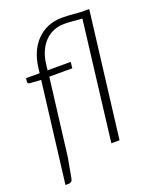

<svg xmlns="http://www.w3.org/2000/svg" viewBox="-154 -810 832 1024"><g transform="rotate(-20 261.5 -297.5)"><path d="M153.5 -447 99.5 -10 78.5 105Q76.5 115.5 70.2 120.5Q64 125.5 54 125.5H37L107 -445.5L44 -450Q32 -450.5 32 -461L34 -482H111.5L115.5 -515Q121 -559 137.5 -596.5Q154 -634 180.5 -661.2Q207 -688.5 243.2 -704Q279.5 -719.5 324 -719.5Q358.5 -719.5 390.5 -716.2Q422.5 -713 451 -713H477L389.5 0H343L425.5 -678Q402 -679 376 -681.8Q350 -684.5 326 -684.5Q291.5 -684.5 263.2 -672.8Q235 -661 213.8 -639Q192.5 -617 178.8 -585.5Q165 -554 160.5 -515L156.5 -482H288L284 -447Z"/></g></svg>

Font: Lato TR Light
Style: Italic
Weight: 300
Italic angle: -12°
Designer: Lukasz Dziedzic
Foundry: Lukasz Dziedzic
Version: Version 1.104 2013